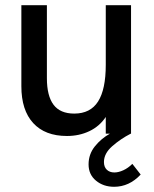

<svg xmlns="http://www.w3.org/2000/svg" viewBox="-20 -513 593 737"><path d="M62 -182V-493H160V-213Q160 -145 185.5 -111Q211 -77 265 -77Q327 -77 356.5 -123.5Q386 -170 386 -264V-493H483V0H482Q443 20 411 48Q379 76 379 109Q379 128 390 138.5Q401 149 419 149Q435 149 453.5 140.5Q472 132 488 116L520 157Q476 204 418 204Q377 204 348.5 180.5Q320 157 320 118Q320 79 344 49Q368 19 402 0H386V-64Q362 -28 323 -9.5Q284 9 237 9Q153 9 107.5 -40.5Q62 -90 62 -182Z"/></svg>

Font: Hanken Grotesk Medium
Style: Regular
Weight: 500
Designer: Alfredo Marco Pradil
Foundry: Hanken Design Co.
Version: Version 3.014